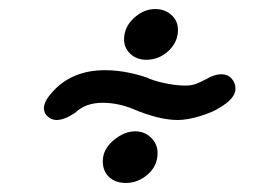

<svg xmlns="http://www.w3.org/2000/svg" viewBox="-20 -528 587 424"><path d="M254 -441Q254 -468 275.5 -488Q297 -508 323 -508Q344 -508 358.5 -495Q373 -482 373 -462Q373 -435 352 -415.5Q331 -396 303 -396Q282 -396 268 -409Q254 -422 254 -441ZM77 -289Q77 -304 95 -324Q138 -373 212 -373Q239 -373 267 -367Q295 -361 313 -353Q329 -347 350.5 -343Q372 -339 389 -339Q402 -339 412 -342.5Q422 -346 435 -353Q453 -364 469 -364Q483 -364 491.5 -354.5Q500 -345 500 -332Q500 -310 463 -289Q449 -280 421.5 -271.5Q394 -263 372 -263Q331 -263 272 -288Q240 -301 206 -301Q169 -301 146 -279Q122 -263 105 -263Q94 -263 85.5 -270.5Q77 -278 77 -289ZM207 -172Q207 -198 230.5 -218Q254 -238 279 -238Q299 -238 313.5 -224Q328 -210 328 -190Q328 -162 306.5 -143Q285 -124 258 -124Q235 -124 221 -137Q207 -150 207 -172Z"/></svg>

Font: Mali Medium
Style: Italic
Weight: 500
Italic angle: -10°
Version: Version 1.000; ttfautohint (v1.6)